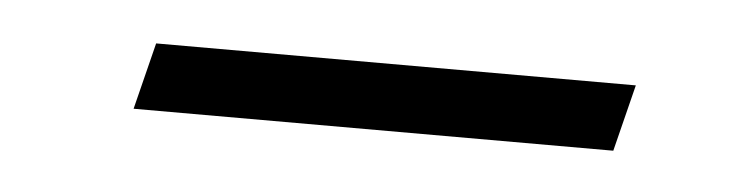

<svg xmlns="http://www.w3.org/2000/svg" viewBox="-23 -343 488 126"><g transform="rotate(5 221.5 -280.0)"><path d="M66 -258 77 -302H393L382 -258Z"/></g></svg>

Font: Red Hat Text VF
Style: Italic
Weight: 300
Italic angle: -12°
Designer: Pentagram, MCKL
Foundry: Pentagram, MCKL
Version: Version 1.023